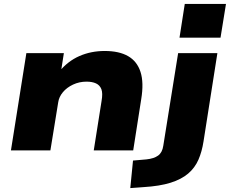

<svg xmlns="http://www.w3.org/2000/svg" viewBox="-20 -770 1177 983"><path d="M36 0 115 -498H307L292 -402H282Q327 -457 386.5 -483Q446 -509 516 -509Q590 -509 636 -482.5Q682 -456 699.5 -401.5Q717 -347 703 -262L662 0H460L500 -253Q507 -293 499 -313.5Q491 -334 471.5 -343Q452 -352 423 -352Q386 -352 354 -337Q322 -322 302 -298Q282 -274 278 -246L238 0ZM899 -577 926 -750H1137L1109 -577ZM647 193 661 52 730 46Q768 42 789.5 26.5Q811 11 816 -24L892 -498H1093L1022 -46Q1014 6 996 47.5Q978 89 943.5 118.5Q909 148 853.5 165.5Q798 183 715 188Z"/></svg>

Font: Nunito Sans 10pt Expanded Black
Style: Italic
Weight: 900
Width: 7
Italic angle: -9°
Designer: Vernon Adams
Foundry: Vernon Adams
Version: Version 3.101;gftools[0.9.27]